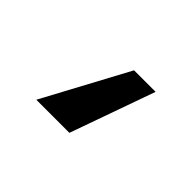

<svg xmlns="http://www.w3.org/2000/svg" viewBox="-50 -66 367 367"><g transform="rotate(45 133.5 117.0)"><path d="M147.7 203.1H58.2L150.6 31.2H208.8Z"/></g></svg>

Font: Fast_Sans-Dotted
Style: Regular
Weight: 400
Version: Version 3.018